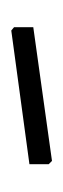

<svg xmlns="http://www.w3.org/2000/svg" viewBox="97 -428 114 349"><g transform="rotate(-90 154.5 -254.0)"><path d="M273 -291 279 -286V-251L36 -217L30 -223V-258Z"/></g></svg>

Font: Alegreya Sans SC Light
Style: Regular
Weight: 300
Designer: Juan Pablo del Peral
Foundry: Huerta Tipografica
Version: Version 2.007